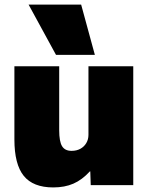

<svg xmlns="http://www.w3.org/2000/svg" viewBox="-20 -810 657 840"><path d="M213 10Q125 10 84 -40.5Q43 -91 43 -200V-520H239V-240Q239 -191 251.5 -170.5Q264 -150 293 -150Q315 -150 331.5 -159Q348 -168 357.5 -184Q367 -200 367 -220V-520H563V0H377L375 -60H373Q339 -23 301 -6.5Q263 10 213 10ZM225 -570 105 -790H335L395 -570Z"/></svg>

Font: M PLUS 1 Black
Style: Regular
Weight: 900
Designer: Coji Morishita
Foundry: UNDERFOREST DESIGN
Version: Version 1.001